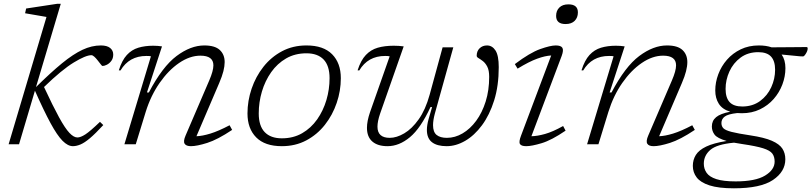

<svg xmlns="http://www.w3.org/2000/svg" viewBox="-20 -762 4286 1014"><path d="M301 -742 170 -302Q248 -379 307.2 -427.5Q366.5 -476 415.5 -499Q464.5 -522 512.5 -522Q545 -522 561.5 -508.8Q578 -495.5 578 -474Q578 -454 568 -440.5Q558 -427 544.5 -420.2Q531 -413.5 521.5 -413.5Q518.5 -413.5 511.5 -423Q504.5 -432.5 495.5 -443.5Q487 -454.5 478.2 -462.5Q469.5 -470.5 462.5 -470.5Q433 -470.5 370 -432.2Q307 -394 212.5 -302.5Q260 -200.5 292 -142.2Q324 -84 346.8 -60Q369.5 -36 389 -36Q405.5 -36 430.8 -52.2Q456 -68.5 508 -118.5L525.5 -101.5Q484 -56.5 455.2 -32.2Q426.5 -8 405 1Q383.5 10 365 10Q338.5 10 310.2 -18.5Q282 -47 247 -111.5Q212 -176 164.5 -283L80.5 0H25.5L225.5 -672.5Q216.5 -674 195 -677.8Q173.5 -681.5 150.2 -685.5Q127 -689.5 112.5 -692L118 -717L282.5 -742Z M616.5 -390 607.5 -390.5Q624 -443.5 649.8 -471.5Q675.5 -499.5 710.5 -510Q745.5 -520.5 789 -520.5Q813.5 -520.5 835.5 -517L756 -273.5H766Q838 -410.5 912.5 -466.2Q987 -522 1059 -522Q1115 -522 1140.8 -498Q1166.5 -474 1166.5 -434Q1166.5 -413 1159.8 -386Q1153 -359 1137.5 -323L1017.5 -42.5Q1048.5 -43.5 1091 -56.5Q1133.5 -69.5 1192.5 -100.5L1206 -76Q1129 -24.5 1074.2 -7.2Q1019.5 10 988.5 10Q963 10 955 -3Q947 -16 960 -46L1085 -337Q1107 -388 1107 -417Q1107 -468 1038.5 -468Q982.5 -468 926 -429.5Q869.5 -391 822.8 -323.8Q776 -256.5 749.5 -171L697 0H637L777 -464.5Q772.5 -466 765.8 -466.2Q759 -466.5 753 -466.5Q662 -466.5 616.5 -390Z M1598.5 -522Q1688 -522 1734 -475.5Q1780 -429 1780 -349Q1780 -282.5 1758.2 -218.5Q1736.5 -154.5 1695.8 -102.8Q1655 -51 1597.5 -20.5Q1540 10 1468.5 10Q1379 10 1333 -36.5Q1287 -83 1287 -163Q1287 -229.5 1308.8 -293.5Q1330.5 -357.5 1371.2 -409.2Q1412 -461 1469.5 -491.5Q1527 -522 1598.5 -522ZM1468.5 -31.5Q1529 -31.5 1575.8 -58.5Q1622.5 -85.5 1654.8 -131.2Q1687 -177 1703.8 -233.5Q1720.5 -290 1720.5 -349Q1720.5 -415 1689 -447.8Q1657.5 -480.5 1598.5 -480.5Q1538 -480.5 1491.2 -453.5Q1444.5 -426.5 1412.2 -380.8Q1380 -335 1363.2 -278.5Q1346.5 -222 1346.5 -163Q1346.5 -97 1378 -64.2Q1409.5 -31.5 1468.5 -31.5Z M2317.5 -512H2374L2276.5 -162Q2267 -126.5 2267 -101Q2267 -64.5 2286 -49.2Q2305 -34 2340 -34Q2383 -34 2423 -57.5Q2463 -81 2494.8 -124Q2526.5 -167 2545 -226Q2563.5 -285 2563.5 -356Q2563.5 -390.5 2553.5 -409.8Q2543.5 -429 2530.5 -439Q2517.5 -449 2507.5 -454.8Q2497.5 -460.5 2497.5 -467.5Q2497.5 -492 2513 -507Q2528.5 -522 2552 -522Q2579.5 -522 2596.8 -495.5Q2614 -469 2614 -407.5Q2614 -309 2589.8 -231.8Q2565.5 -154.5 2525.5 -100.5Q2485.5 -46.5 2436.8 -18.2Q2388 10 2339 10Q2288.5 10 2261.5 -10.8Q2234.5 -31.5 2234.5 -76Q2234.5 -101 2243.5 -133L2262 -196.5H2253.5Q2202 -85 2145 -37.5Q2088 10 2026.5 10Q1975 10 1946.5 -14.5Q1918 -39 1918 -87Q1918 -122 1934 -169L2038 -464.5Q2033 -466 2026.5 -466.2Q2020 -466.5 2014 -466.5Q1923 -466.5 1877.5 -390L1868.5 -390.5Q1885.5 -443.5 1912 -471.5Q1938.5 -499.5 1975 -510Q2011.5 -520.5 2059.5 -520.5Q2087.5 -520.5 2112 -517L1987.5 -162Q1973.5 -121.5 1973.5 -93Q1973.5 -34 2038.5 -34Q2074.5 -34 2115 -57.8Q2155.5 -81.5 2191.2 -131.8Q2227 -182 2249 -261.5Z M2917 -678Q2917 -705.5 2934 -722.2Q2951 -739 2982 -739Q3032 -739 3032 -696.5Q3032 -669 3015 -652Q2998 -635 2967 -635Q2917 -635 2917 -678ZM2731.5 -45 2891 -469Q2859.5 -467.5 2816.8 -452Q2774 -436.5 2713.5 -399.5L2699 -423.5Q2778.5 -483.5 2832.8 -502.8Q2887 -522 2915 -522Q2942.5 -522 2950 -509.5Q2957.5 -497 2946.5 -467L2786.5 -42.5Q2817.5 -43 2858.5 -54.5Q2899.5 -66 2954 -96.5L2967 -72Q2893 -21.5 2840.5 -5.8Q2788 10 2759 10Q2733.5 10 2726.2 -1.2Q2719 -12.5 2731.5 -45Z M3060 -390 3051 -390.5Q3067.5 -443.5 3093.2 -471.5Q3119 -499.5 3154 -510Q3189 -520.5 3232.5 -520.5Q3257 -520.5 3279 -517L3199.5 -273.5H3209.5Q3281.5 -410.5 3356 -466.2Q3430.5 -522 3502.5 -522Q3558.5 -522 3584.2 -498Q3610 -474 3610 -434Q3610 -413 3603.2 -386Q3596.5 -359 3581 -323L3461 -42.5Q3492 -43.5 3534.5 -56.5Q3577 -69.5 3636 -100.5L3649.5 -76Q3572.5 -24.5 3517.8 -7.2Q3463 10 3432 10Q3406.5 10 3398.5 -3Q3390.5 -16 3403.5 -46L3528.5 -337Q3550.5 -388 3550.5 -417Q3550.5 -468 3482 -468Q3426 -468 3369.5 -429.5Q3313 -391 3266.2 -323.8Q3219.5 -256.5 3193 -171L3140.5 0H3080.5L3220.5 -464.5Q3216 -466 3209.2 -466.2Q3202.5 -466.5 3196.5 -466.5Q3105.5 -466.5 3060 -390Z M3856 232.5Q3775 232.5 3727.5 217.2Q3680 202 3659.5 175.2Q3639 148.5 3639 114Q3639 82 3655 56.2Q3671 30.5 3709.8 12Q3748.5 -6.5 3817.5 -17.5Q3768 -32 3753.8 -51Q3739.5 -70 3739.5 -94Q3739.5 -124.5 3762 -143.2Q3784.5 -162 3836.5 -172Q3795 -184.5 3776.2 -214Q3757.5 -243.5 3757.5 -284Q3757.5 -327.5 3773.5 -370Q3789.5 -412.5 3819.5 -446.8Q3849.5 -481 3892 -501.5Q3934.5 -522 3987.5 -522Q4026.5 -522 4055 -512Q4110.5 -512 4162.8 -512.8Q4215 -513.5 4239.5 -513.5Q4245.5 -513.5 4245.5 -506Q4245.5 -494 4236.2 -479Q4227 -464 4221 -464Q4205.5 -464 4180.5 -467Q4155.5 -470 4108 -474Q4128 -445.5 4128 -402Q4128 -358.5 4112 -316Q4096 -273.5 4066 -239.2Q4036 -205 3993.5 -184.5Q3951 -164 3898 -164Q3885 -164 3873.5 -165Q3824.5 -159.5 3807.2 -146.2Q3790 -133 3790 -112.5Q3790 -95.5 3800.2 -84.8Q3810.5 -74 3843.2 -65.5Q3876 -57 3943 -47Q4016.5 -36 4056.5 -18.5Q4096.5 -1 4112 23Q4127.5 47 4127.5 79Q4127.5 144.5 4062.2 188.5Q3997 232.5 3856 232.5ZM3901 -199.5Q3955.5 -200 3994.2 -228.5Q4033 -257 4053.2 -301.5Q4073.5 -346 4073.5 -393.5Q4073.5 -440 4052 -463.2Q4030.5 -486.5 3984.5 -486.5Q3930 -486.5 3891.2 -457.8Q3852.5 -429 3832.2 -384.5Q3812 -340 3812 -292.5Q3812 -246 3833.2 -222.8Q3854.5 -199.5 3901 -199.5ZM3697 102.5Q3697 129.5 3711.8 150.8Q3726.5 172 3763.2 184Q3800 196 3865 196Q3970 196 4020.5 165.2Q4071 134.5 4071 91.5Q4071 65.5 4058.8 49Q4046.5 32.5 4010 21Q3973.5 9.5 3901.5 -1Q3877 -4.5 3856.5 -8.5Q3765.5 0 3731.2 29.8Q3697 59.5 3697 102.5Z"/></svg>

Font: Newsreader 6pt Light
Style: Italic
Weight: 300
Italic angle: -17°
Designer: Hugues Gentile
Foundry: Production Type
Version: Version 1.003; ttfautohint (v1.8.3)